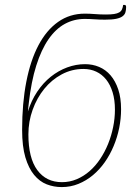

<svg xmlns="http://www.w3.org/2000/svg" viewBox="-20 -755 568 781"><path d="M70 -227.5Q70 -335 87 -422.2Q104 -509.5 136.5 -571Q169 -632.5 216.5 -666Q264 -699.5 325 -699.5Q345 -699.5 365.5 -697.8Q386 -696 411 -696Q431 -696 444 -698Q457 -700 464.8 -704.5Q472.5 -709 476 -716.5Q479.5 -724 481 -735H487Q493 -735 493 -726Q493 -714.5 490.2 -705Q487.5 -695.5 478.5 -688.8Q469.5 -682 452.5 -678.5Q435.5 -675 407 -675Q383.5 -675 363.5 -676.5Q343.5 -678 324.5 -678Q281 -678 243.8 -657.8Q206.5 -637.5 177.2 -595.2Q148 -553 127.5 -488.2Q107 -423.5 97 -334.5Q96 -326.5 95.2 -318.2Q94.5 -310 93.5 -301.5Q107.5 -346.5 131.5 -382.2Q155.5 -418 186.5 -442.8Q217.5 -467.5 253.2 -480.8Q289 -494 326 -494Q356.5 -494 383.2 -482.8Q410 -471.5 429.8 -448.5Q449.5 -425.5 461 -391.2Q472.5 -357 472.5 -310.5Q472.5 -272.5 464.8 -234.2Q457 -196 442.2 -160.8Q427.5 -125.5 406.2 -95.2Q385 -65 358 -42.5Q331 -20 299 -7Q267 6 231 6Q199 6 170 -5.2Q141 -16.5 118.8 -43.5Q96.5 -70.5 83.2 -115Q70 -159.5 70 -226.5ZM95.5 -208.5Q95.5 -112 131.8 -63Q168 -14 232 -14Q263.5 -14 292 -26Q320.5 -38 344.5 -59Q368.5 -80 387.5 -108.5Q406.5 -137 419.8 -169.8Q433 -202.5 440.2 -238Q447.5 -273.5 447.5 -309Q447.5 -349 438 -379.8Q428.5 -410.5 411.8 -431.5Q395 -452.5 371.5 -463.5Q348 -474.5 319.5 -474.5Q272 -474.5 231 -452.5Q190 -430.5 160 -393.5Q130 -356.5 112.8 -308.5Q95.5 -260.5 95.5 -208.5Z"/></svg>

Font: Lato Thin
Style: Italic
Weight: 200
Italic angle: -7°
Designer: Lukasz Dziedzic
Foundry: tyPoland Lukasz Dziedzic
Version: Version 2.007; 2014-02-27